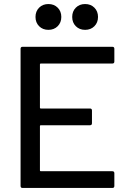

<svg xmlns="http://www.w3.org/2000/svg" viewBox="-20 -932 638 952"><path d="M537 -617H182Q178 -617 178 -613V-398Q178 -394 182 -394H426Q436 -394 436 -384V-321Q436 -311 426 -311H182Q178 -311 178 -307V-87Q178 -83 182 -83H537Q547 -83 547 -73V-10Q547 0 537 0H92Q82 0 82 -10V-690Q82 -700 92 -700H537Q547 -700 547 -690V-627Q547 -617 537 -617ZM338 -848Q338 -876 356 -894Q374 -912 402 -912Q430 -912 448 -894Q466 -876 466 -848Q466 -820 448 -802Q430 -784 402 -784Q374 -784 356 -802Q338 -820 338 -848ZM156 -848Q156 -876 174 -894Q192 -912 220 -912Q248 -912 266 -894Q284 -876 284 -848Q284 -820 266 -802Q248 -784 220 -784Q192 -784 174 -802Q156 -820 156 -848Z"/></svg>

Font: Amber EN Medium
Style: Regular
Weight: 500
Designer: Jeremy Tribby
Foundry: Tribby Type Co.
Version: Version 1.403 November 24, 2021